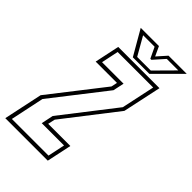

<svg xmlns="http://www.w3.org/2000/svg" viewBox="-285 -945 1032 1032"><g transform="rotate(45 231.0 -429.0)"><path d="M-29.5 0 17.5 -221.5 253.5 -524 261 -558.5H99L129 -700H442.5L395.5 -480.5L164 -182L155 -141.5H323.5L293.5 0ZM-1.5 -22H277L297.5 -119.5H128L142.5 -188.5L375.5 -488.5L416 -678.5H146L125.5 -580.5H289L275.5 -517.5L39 -214ZM224 -716 142 -858H280.5L305.5 -804L353.5 -858H492L350 -716ZM239 -734H342.5L446.5 -839H359L304 -777H296L266.5 -839H179Z"/></g></svg>

Font: Tourney Condensed ExtraLight
Style: Italic
Weight: 200
Width: 3
Italic angle: -12°
Designer: Tyler Finck
Foundry: Etcetera Type Co
Version: Version 1.010; ttfautohint (v1.8.3)